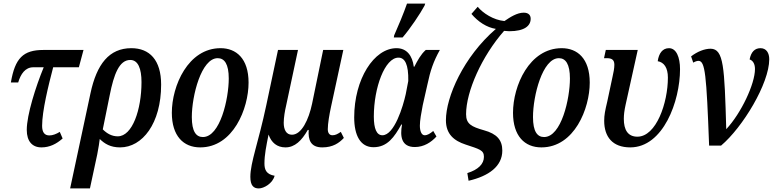

<svg xmlns="http://www.w3.org/2000/svg" viewBox="-20 -816 4331 1076"><path d="M212 10C258 10 296 -9 331 -40L315 -77C296 -65 275 -57 257 -57C230 -57 216 -74 216 -111C216 -194 251 -336 278 -439H422L448 -536H223C110 -536 64 -490 41 -354H82C96 -401 121 -439 167 -439H225C180 -330 130 -172 130 -88C130 -24 161 10 212 10Z M373 240H484L525 49C532 13 537 -19 539 -37C567 -10 599 10 653 10C778 10 883 -124 883 -342C883 -480 818 -546 716 -546C592 -546 522 -457 487 -293ZM640 -52C607 -52 580 -67 556 -91L595 -283C618 -399 648 -480 710 -480C754 -480 773 -431 773 -356C773 -202 722 -52 640 -52Z M1102 10C1287 10 1373 -208 1373 -353C1373 -489 1303 -546 1216 -546C1034 -546 943 -335 943 -184C943 -54 1008 10 1102 10ZM1117 -48C1079 -48 1055 -79 1055 -160C1055 -279 1108 -490 1200 -490C1238 -490 1262 -457 1262 -376C1262 -263 1214 -48 1117 -48Z M1430 240C1459 240 1508 212 1519 169C1473 161 1462 136 1462 100C1462 52 1472 3 1485 -62C1501 -16 1533 10 1580 10C1632 10 1671 -28 1705 -88H1710C1706 -32 1721 10 1786 10C1846 10 1881 -15 1907 -43L1890 -77C1872 -65 1860 -58 1843 -58C1826 -58 1817 -71 1817 -92C1817 -124 1826 -175 1835 -217L1904 -536H1791L1729 -235C1710 -145 1670 -61 1616 -61C1583 -61 1570 -91 1570 -128C1570 -157 1577 -197 1583 -222L1650 -536H1538L1472 -225C1428 -17 1383 95 1383 175C1383 225 1402 240 1430 240Z M2187 -606H2236C2278 -654 2336 -741 2359 -784L2363 -796H2261C2244 -746 2208 -660 2189 -618ZM2073 9C2151 9 2190 -48 2229 -118H2233C2221 -52 2229 8 2305 8C2356 8 2397 -19 2426 -51L2408 -82C2391 -68 2376 -58 2360 -58C2342 -58 2333 -82 2333 -112C2333 -140 2341 -185 2349 -226L2375 -341C2392 -422 2409 -471 2445 -536H2366C2338 -511 2320 -477 2302 -442H2299C2291 -504 2260 -546 2202 -546C2076 -546 1965 -373 1965 -158C1965 -57 2000 9 2073 9ZM2123 -58C2091 -58 2075 -94 2075 -163C2075 -325 2137 -493 2213 -493C2249 -493 2270 -455 2268 -362L2254 -289C2239 -220 2190 -58 2123 -58Z M2606 197C2719 171 2795 116 2795 28C2795 -31 2765 -66 2692 -86C2622 -106 2592 -121 2592 -176C2592 -303 2680 -501 2805 -643C2814 -642 2827 -641 2834 -641C2919 -641 2954 -671 2954 -711C2954 -730 2943 -745 2915 -745C2878 -745 2839 -720 2807 -698C2745 -704 2687 -742 2657 -778L2622 -738C2659 -694 2708 -662 2759 -654C2577 -497 2479 -272 2479 -142C2479 -64 2525 -27 2589 -6C2667 20 2692 25 2692 63C2692 103 2660 135 2599 154Z M3014 10C3199 10 3285 -208 3285 -353C3285 -489 3215 -546 3128 -546C2946 -546 2855 -335 2855 -184C2855 -54 2920 10 3014 10ZM3029 -48C2991 -48 2967 -79 2967 -160C2967 -279 3020 -490 3112 -490C3150 -490 3174 -457 3174 -376C3174 -263 3126 -48 3029 -48Z M3512 10C3697 10 3791 -249 3791 -428C3791 -496 3770 -546 3729 -546C3693 -546 3672 -517 3666 -473C3701 -467 3723 -437 3723 -381C3723 -240 3658 -50 3552 -50C3498 -50 3476 -89 3476 -150C3476 -173 3479 -197 3486 -229L3554 -536H3375L3365 -490H3379C3405 -490 3423 -484 3423 -453C3423 -433 3418 -409 3413 -387L3383 -246C3371 -196 3366 -171 3366 -139C3366 -50 3412 10 3512 10Z M3954 0H4021C4142 -102 4291 -348 4291 -484C4291 -519 4275 -546 4242 -546C4210 -546 4189 -525 4181 -483C4201 -476 4211 -456 4211 -429C4211 -346 4134 -182 4050 -92C4040 -442 4036 -541 3963 -543C3928 -543 3888 -527 3853 -500L3865 -465C3875 -471 3886 -475 3894 -475C3932 -475 3939 -400 3954 0Z"/></svg>

Font: Noto Serif Condensed Semi
Style: Italic
Weight: 600
Width: 3
Italic angle: -12°
Designer: Monotype Design Team
Foundry: Monotype Imaging Inc.
Version: Version 1.901